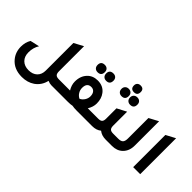

<svg xmlns="http://www.w3.org/2000/svg" viewBox="-31 -1524 2438 2438"><g transform="rotate(45 1188.0 -305.0)"><path d="M704.1 -121.1H808.1V0H691.9Q662.1 0 626 -15.1Q604 84 522.9 141.1Q449.7 190.9 350.1 190.9Q208 190.9 129.9 97.2Q69.8 25.4 69.8 -74.2Q69.8 -152.3 106 -211.9L230 -240.2Q189 -175.3 189 -90.8Q189 -16.6 232.4 26.6Q275.9 69.8 350.1 69.8Q423.3 69.8 466.1 28.8Q508.8 -12.2 508.8 -83V-578.1L633.8 -645V-192.9Q633.8 -153.8 649.9 -137.5Q666 -121.1 704.1 -121.1Z M988.8 -532.2Q959 -532.2 940.9 -550Q922.9 -567.9 922.9 -599.1Q922.9 -664.1 988.8 -664.1Q1018.6 -664.1 1036.1 -646.5Q1053.7 -628.9 1053.7 -599.1Q1053.7 -532.2 988.8 -532.2ZM1143.1 -532.2Q1113.3 -532.2 1095 -550Q1076.7 -567.9 1076.7 -599.1Q1076.7 -664.1 1143.1 -664.1Q1172.9 -664.1 1190.4 -646.5Q1208 -628.9 1208 -599.1Q1208 -532.2 1143.1 -532.2ZM1224.6 -121.1H1382.8V0H1146Q1095.2 0 1065.9 -6.8Q1035.2 0 985.8 0H748V-121.1H905.8Q867.7 -182.1 867.7 -245.1Q867.7 -345.2 926.8 -405.8Q980 -460.9 1065.9 -460.9Q1164.1 -460.9 1217.8 -390.1Q1262.7 -332 1262.7 -245.1Q1262.7 -182.1 1224.6 -121.1ZM1064.9 -131.8Q1099.1 -147.9 1120.4 -181.4Q1141.6 -214.8 1141.6 -252Q1141.6 -294.9 1121.3 -319.6Q1101.1 -344.2 1065.9 -344.2Q989.7 -344.2 989.7 -252.9Q989.7 -213.9 1010.7 -180.4Q1031.7 -147 1064.9 -131.8Z M1494.6 -679.2Q1433.6 -679.2 1433.6 -741.2Q1433.6 -768.1 1450 -784.4Q1466.3 -800.8 1494.6 -800.8Q1554.7 -800.8 1554.7 -741.2Q1554.7 -679.2 1494.6 -679.2ZM1418.5 -532.2Q1388.7 -532.2 1370.6 -550Q1352.5 -567.9 1352.5 -599.1Q1352.5 -627.9 1370.6 -646Q1388.7 -664.1 1418.5 -664.1Q1448.2 -664.1 1465.8 -646.5Q1483.4 -628.9 1483.4 -599.1Q1483.4 -532.2 1418.5 -532.2ZM1506.3 -599.1Q1506.3 -627.9 1524.4 -646Q1542.5 -664.1 1572.8 -664.1Q1602.5 -664.1 1620.1 -646.5Q1637.7 -628.9 1637.7 -599.1Q1637.7 -532.2 1572.8 -532.2Q1543 -532.2 1524.7 -550.3Q1506.3 -568.4 1506.3 -599.1ZM1678.7 -121.1H1768.6V0H1666.5Q1593.3 0 1545.4 -39.1Q1497.6 0 1424.3 0H1322.8V-121.1H1412.6Q1450.7 -121.1 1466.6 -137.5Q1482.4 -153.8 1482.4 -192.9V-377.9L1608.4 -443.8V-192.9Q1608.4 -153.8 1624.5 -137.5Q1640.6 -121.1 1678.7 -121.1Z M1708.5 0V-121.1H1771.5Q1817.4 -121.1 1836.9 -141.1Q1856.4 -161.1 1856.4 -209V-578.1L1981.4 -645V-208Q1981.4 -110.8 1922.4 -53.2Q1868.2 0 1778.3 0Z M2160.6 0V-578.1L2286.6 -645V0Z"/></g></svg>

Font: Tajawal
Style: Bold
Weight: 700
Designer: Boutros Fonts
Foundry: Created by Boutros International 2017
Version: Version 1.700